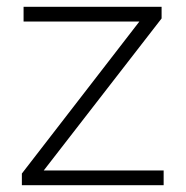

<svg xmlns="http://www.w3.org/2000/svg" viewBox="-20 -542 543 562"><path d="M108 -43 453 -488V-522H49V-479H388L44 -34V0H459V-43Z"/></svg>

Font: Montserrat Light
Style: Regular
Weight: 300
Designer: Julieta Ulanovsky
Foundry: Julieta Ulanovsky
Version: Version 7.200